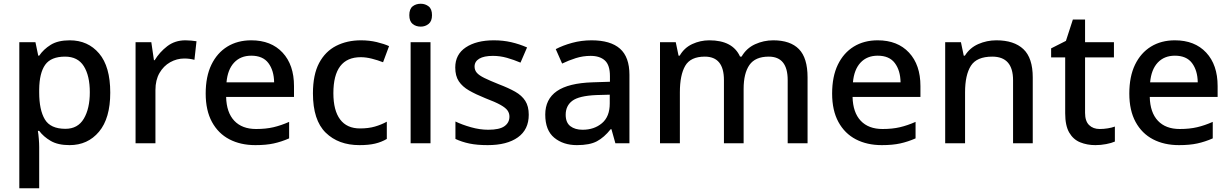

<svg xmlns="http://www.w3.org/2000/svg" viewBox="-20 -764 6563 1024"><path d="M352 -549Q449 -549 508.5 -479Q568 -409 568 -270Q568 -133 508 -61.5Q448 10 351 10Q289 10 250.5 -12.5Q212 -35 189 -66H182Q185 -48 187 -23.5Q189 1 189 20V240H83V-539H169L184 -467H189Q212 -501 250.5 -525Q289 -549 352 -549ZM327 -462Q252 -462 221 -418.5Q190 -375 189 -287V-271Q189 -178 219 -127.5Q249 -77 329 -77Q395 -77 427 -131Q459 -185 459 -272Q459 -360 427 -411Q395 -462 327 -462Z M969 -549Q983 -549 999.5 -547.5Q1016 -546 1028 -544L1017 -445Q991 -452 963 -452Q923 -452 887.5 -432Q852 -412 830.5 -374.5Q809 -337 809 -284V0H703V-539H787L801 -443H805Q831 -486 872 -517.5Q913 -549 969 -549Z M1320 -549Q1426 -549 1487 -483.5Q1548 -418 1548 -305V-247H1186Q1188 -164 1229.5 -120Q1271 -76 1346 -76Q1398 -76 1438.5 -85.5Q1479 -95 1522 -114V-26Q1481 -8 1440 1Q1399 10 1342 10Q1263 10 1203.5 -21Q1144 -52 1110.5 -113.5Q1077 -175 1077 -265Q1077 -356 1107.5 -419Q1138 -482 1192.5 -515.5Q1247 -549 1320 -549ZM1320 -467Q1263 -467 1228.5 -430Q1194 -393 1188 -325H1442Q1441 -388 1411.5 -427.5Q1382 -467 1320 -467Z M1897 10Q1785 10 1717 -56.5Q1649 -123 1649 -266Q1649 -366 1682 -428Q1715 -490 1773 -519.5Q1831 -549 1905 -549Q1950 -549 1989.5 -539.5Q2029 -530 2055 -518L2023 -432Q1995 -443 1963.5 -451Q1932 -459 1904 -459Q1758 -459 1758 -267Q1758 -175 1794 -127Q1830 -79 1900 -79Q1945 -79 1979.5 -89Q2014 -99 2043 -115V-23Q2014 -6 1980 2Q1946 10 1897 10Z M2224 -744Q2248 -744 2266 -730Q2284 -716 2284 -683Q2284 -651 2266 -636.5Q2248 -622 2224 -622Q2198 -622 2180.5 -636.5Q2163 -651 2163 -683Q2163 -716 2180.5 -730Q2198 -744 2224 -744ZM2276 -539V0H2170V-539Z M2800 -152Q2800 -73 2742 -31.5Q2684 10 2581 10Q2524 10 2483.5 1.5Q2443 -7 2409 -23V-116Q2444 -99 2491.5 -85.5Q2539 -72 2584 -72Q2644 -72 2670.5 -91Q2697 -110 2697 -142Q2697 -160 2687 -174.5Q2677 -189 2649.5 -204.5Q2622 -220 2569 -240Q2517 -261 2481.5 -281.5Q2446 -302 2427 -330.5Q2408 -359 2408 -404Q2408 -474 2464.5 -511.5Q2521 -549 2614 -549Q2663 -549 2706.5 -539Q2750 -529 2791 -511L2756 -430Q2721 -445 2684 -455.5Q2647 -466 2609 -466Q2561 -466 2536 -451Q2511 -436 2511 -409Q2511 -390 2523 -376Q2535 -362 2563.5 -348Q2592 -334 2642 -314Q2692 -295 2727.5 -275Q2763 -255 2781.5 -226Q2800 -197 2800 -152Z M3135 -549Q3236 -549 3286.5 -504.5Q3337 -460 3337 -365V0H3262L3241 -75H3237Q3202 -31 3163.5 -10.5Q3125 10 3057 10Q2984 10 2936 -29.5Q2888 -69 2888 -153Q2888 -235 2950 -278Q3012 -321 3141 -325L3233 -328V-358Q3233 -417 3206 -441.5Q3179 -466 3130 -466Q3089 -466 3051 -454Q3013 -442 2978 -425L2944 -502Q2982 -522 3031.5 -535.5Q3081 -549 3135 -549ZM3160 -257Q3068 -253 3032.5 -226.5Q2997 -200 2997 -152Q2997 -110 3022 -91Q3047 -72 3087 -72Q3149 -72 3190.5 -107Q3232 -142 3232 -212V-259Z M4104 -549Q4195 -549 4241 -502Q4287 -455 4287 -351V0H4181V-337Q4181 -462 4080 -462Q4008 -462 3977 -417.5Q3946 -373 3946 -290V0H3841V-337Q3841 -462 3739 -462Q3663 -462 3634.5 -413Q3606 -364 3606 -272V0H3500V-539H3584L3599 -467H3605Q3629 -509 3672 -529Q3715 -549 3763 -549Q3888 -549 3927 -462H3935Q3961 -507 4007 -528Q4053 -549 4104 -549Z M4661 -549Q4767 -549 4828 -483.5Q4889 -418 4889 -305V-247H4527Q4529 -164 4570.5 -120Q4612 -76 4687 -76Q4739 -76 4779.5 -85.5Q4820 -95 4863 -114V-26Q4822 -8 4781 1Q4740 10 4683 10Q4604 10 4544.5 -21Q4485 -52 4451.5 -113.5Q4418 -175 4418 -265Q4418 -356 4448.5 -419Q4479 -482 4533.5 -515.5Q4588 -549 4661 -549ZM4661 -467Q4604 -467 4569.5 -430Q4535 -393 4529 -325H4783Q4782 -388 4752.5 -427.5Q4723 -467 4661 -467Z M5294 -549Q5388 -549 5438 -502Q5488 -455 5488 -351V0H5383V-336Q5383 -462 5272 -462Q5189 -462 5158 -413Q5127 -364 5127 -272V0H5021V-539H5105L5120 -467H5126Q5152 -509 5197.5 -529Q5243 -549 5294 -549Z M5845 -76Q5866 -76 5888 -79.5Q5910 -83 5926 -89V-9Q5908 -1 5879.5 4.5Q5851 10 5822 10Q5778 10 5741 -5Q5704 -20 5682.5 -57Q5661 -94 5661 -160V-458H5586V-506L5665 -546L5702 -660H5767V-539H5921V-458H5767V-162Q5767 -118 5788.5 -97Q5810 -76 5845 -76Z M6246 -549Q6352 -549 6413 -483.5Q6474 -418 6474 -305V-247H6112Q6114 -164 6155.5 -120Q6197 -76 6272 -76Q6324 -76 6364.5 -85.5Q6405 -95 6448 -114V-26Q6407 -8 6366 1Q6325 10 6268 10Q6189 10 6129.5 -21Q6070 -52 6036.5 -113.5Q6003 -175 6003 -265Q6003 -356 6033.5 -419Q6064 -482 6118.5 -515.5Q6173 -549 6246 -549ZM6246 -467Q6189 -467 6154.5 -430Q6120 -393 6114 -325H6368Q6367 -388 6337.5 -427.5Q6308 -467 6246 -467Z"/></svg>

Font: Noto Sans Sinhala UI Medium
Style: Regular
Weight: 500
Designer: Jelle Bosma - Monotype Design Team
Foundry: Monotype Imaging Inc.
Version: Version 2.006; ttfautohint (v1.8.4.7-5d5b)